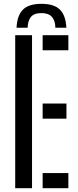

<svg xmlns="http://www.w3.org/2000/svg" viewBox="-20 -984 406 1004"><path d="M197 -964Q263 -964 293.5 -933.5Q324 -903 327 -839H269.5Q269 -876.5 251.2 -896Q233.5 -915.5 197 -915.5Q158 -915.5 141.8 -895.5Q125.5 -875.5 124.5 -839H66.5Q69.5 -903.5 100.2 -933.8Q131 -964 197 -964ZM59.5 0V-800H147.5V0ZM203 0V-79H337.5V0ZM203 -363.5V-442.5H327.5V-363.5ZM203 -721V-800H337.5V-721Z"/></svg>

Font: Big Shoulders Stencil Text Thin Medium
Style: Regular
Weight: 500
Version: Version 2.001